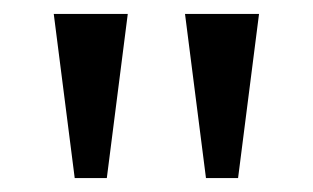

<svg xmlns="http://www.w3.org/2000/svg" viewBox="-20 -734 448 275"><path d="M87 -479 57 -714H163L133 -479ZM275 -479 245 -714H351L321 -479Z"/></svg>

Font: Noto Serif NP Hmong
Style: Regular
Weight: 400
Designer: Dalton Maag Ltd
Foundry: Dalton Maag Ltd
Version: Version 1.001